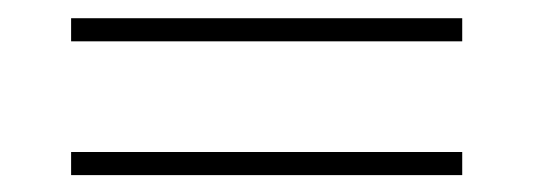

<svg xmlns="http://www.w3.org/2000/svg" viewBox="-20 -494 600 216"><path d="M60 -447.5V-473.5H500V-447.5ZM60 -297V-323H500V-297Z"/></svg>

Font: Bodoni Moda SC 9pt
Style: Bold
Weight: 700
Designer: Owen Earl
Foundry: indestructible type
Version: Version 2.005